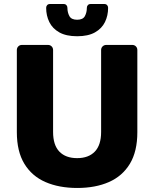

<svg xmlns="http://www.w3.org/2000/svg" viewBox="-20 -923 765 953"><path d="M363.5 10Q273.1 10 205.6 -19.4Q138.1 -48.8 100.9 -110.1Q63.6 -171.5 63.6 -266.6V-674.5Q63.6 -685.5 70.9 -692.8Q78.1 -700 88.8 -700H218Q229 -700 236.2 -692.8Q243.5 -685.5 243.5 -674.5V-268Q243.5 -202.9 274.7 -170.5Q306 -138.1 362.9 -138.1Q419.4 -138.1 450.6 -170.5Q481.9 -202.9 481.9 -268V-674.5Q481.9 -685.5 489.3 -692.8Q496.8 -700 507.4 -700H636.6Q647.2 -700 654.5 -692.8Q661.7 -685.5 661.7 -674.5V-266.6Q661.7 -171.5 624.7 -110.1Q587.6 -48.8 520.6 -19.4Q453.6 10 363.5 10ZM362.9 -743.1Q308.5 -743.1 274.4 -762.3Q240.4 -781.5 224.8 -813.5Q209.1 -845.5 209.1 -884.1Q209.1 -892.1 214.1 -897.6Q219.1 -903.1 228.1 -903.1H295.6Q304.6 -903.1 309.6 -897.6Q314.6 -892.1 314.6 -884.1Q314.6 -861.4 324.4 -843.2Q334.1 -825 362.9 -825Q391.7 -825 401.4 -843.2Q411.1 -861.4 411.1 -884.4Q411.1 -892.1 416.1 -897.6Q421.1 -903.1 430.1 -903.1H497.6Q506.6 -903.1 511.6 -897.6Q516.6 -892.1 516.6 -884.1Q516.6 -845.5 501 -813.5Q485.4 -781.5 451.5 -762.3Q417.6 -743.1 362.9 -743.1Z"/></svg>

Font: Rubik Light
Style: Regular
Weight: 300
Designer: Hubert and Fischer
Foundry: Hubert and Fischer
Version: Version 2.300;gftools[0.9.30]